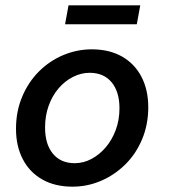

<svg xmlns="http://www.w3.org/2000/svg" viewBox="-20 -688 640 720"><path d="M252 12Q186 12 138.5 -15Q91 -42 65.5 -91Q40 -140 40 -205Q40 -270 63 -325Q86 -380 126 -420Q166 -460 217.5 -481.5Q269 -503 324 -503Q390 -503 437.5 -476Q485 -449 510.5 -400Q536 -351 536 -286Q536 -221 513 -166Q490 -111 450 -71.5Q410 -32 359 -10Q308 12 252 12ZM260 -76Q293 -76 323 -92Q353 -108 376.5 -135.5Q400 -163 414 -200.5Q428 -238 428 -282Q428 -344 398.5 -379.5Q369 -415 316 -415Q284 -415 253.5 -399.5Q223 -384 199.5 -356.5Q176 -329 162.5 -291.5Q149 -254 149 -210Q149 -147 178.5 -111.5Q208 -76 260 -76ZM224 -597 237 -668H506L493 -597Z"/></svg>

Font: Source Code Pro ExtraLight SemiBold
Style: Italic
Weight: 600
Italic angle: -11°
Monospace: yes
Version: Version 1.016;hotconv 1.0.116;makeotfexe 2.5.65601